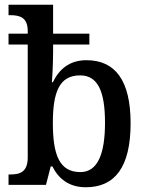

<svg xmlns="http://www.w3.org/2000/svg" viewBox="-20 -780 620 810"><path d="M342 10C464 10 531 -74 531 -260C531 -442 465 -526 345 -526C272 -526 229 -487 203 -433H199C200 -436 204 -516 204 -559V-592H357V-638H204V-760H16V-716H23C63 -716 97 -707 97 -649V-638H16V-592H97V-116C97 -53 63 -44 23 -44H16V0H174L194 -78H201C227 -26 271 10 342 10ZM319 -54C230 -54 203 -128 203 -261C203 -393 231 -462 318 -462C393 -462 423 -394 423 -262C423 -133 393 -54 319 -54Z"/></svg>

Font: Noto Serif SemiCondensed Medium
Style: Regular
Weight: 500
Width: 4
Designer: Monotype Design Team
Foundry: Monotype Imaging Inc.
Version: Version 2.014